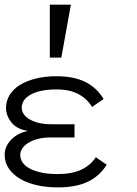

<svg xmlns="http://www.w3.org/2000/svg" viewBox="-20 -793 586 824"><path d="M5.9 -330.1Q5.9 -360.8 22 -386.5Q38.1 -412.1 67.1 -429.4Q96.2 -446.8 135.5 -456.3Q174.8 -465.8 222.2 -465.8Q296.9 -465.8 345.9 -441.4Q395 -417 424.8 -368.2L375 -334Q355 -368.2 317.4 -388.7Q279.8 -409.2 222.2 -409.2Q152.8 -409.2 113 -387.7Q73.2 -366.2 73.2 -330.1Q73.2 -317.9 80.6 -305.4Q87.9 -293 103.5 -283Q119.1 -272.9 143.1 -266.4Q167 -259.8 199.2 -259.8H299.8V-203.1H199.2Q166 -203.1 141.6 -196.5Q117.2 -189.9 100.6 -179.4Q84 -168.9 75.4 -155.5Q66.9 -142.1 66.9 -128.9Q66.9 -89.8 111.3 -67.9Q155.8 -45.9 228 -45.9Q288.1 -45.9 328.1 -64.5Q368.2 -83 391.1 -118.2L438 -85.9Q407.2 -37.1 356.7 -12.9Q306.2 11.2 228 11.2Q179.2 11.2 137.7 1.7Q96.2 -7.8 65.7 -25.9Q35.2 -43.9 17.6 -70.1Q0 -96.2 0 -128.9Q0 -164.1 27.6 -193.1Q55.2 -222.2 100.1 -231Q51.8 -238.8 28.8 -267.8Q5.9 -296.9 5.9 -330.1ZM284.2 -772.9 243.2 -545.9H193.8V-772.9Z"/></svg>

Font: Anonymous Pro
Style: Regular
Weight: 400
Monospace: yes
Designer: Mark Simonson
Version: Version 1.002